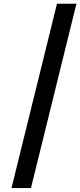

<svg xmlns="http://www.w3.org/2000/svg" viewBox="-20 -798 423 1012"><path d="M382.8 -778.3 143.1 193.4H40.5L280.3 -778.3Z"/></svg>

Font: Andika New Basic
Style: Bold Italic
Weight: 700
Italic angle: -14°
Designer: Victor Gaultney, Annie Olsen, Pablo Ugerman
Foundry: SIL International
Version: Version 5.500